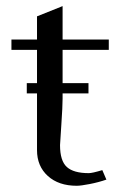

<svg xmlns="http://www.w3.org/2000/svg" viewBox="-20 -595 390 623"><path d="M100.1 -433.1H17.1V-466.8H100.1V-542L183.1 -575.2V-466.8H333V-433.1H183.1V-325.2H267.1V-292H183.1V-274.9Q183.1 -250 179 -189.7Q174.8 -129.4 174.8 -124Q174.8 -73.2 196.8 -53.2Q218.8 -33.2 268.1 -33.2Q279.3 -33.2 312 -43L325.2 -12.2Q299.8 -3.4 271 2.2Q242.2 7.8 229 7.8Q170.4 7.8 135.3 -23.9Q100.1 -55.7 100.1 -107.9V-292H66.9V-325.2H100.1Z"/></svg>

Font: Resagokr
Style: Regular
Weight: 500
Designer: gluk
Foundry: gluk
Version: Version 0.95